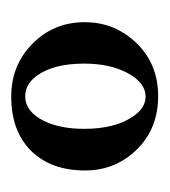

<svg xmlns="http://www.w3.org/2000/svg" viewBox="0 -551 302 342"><g transform="rotate(90 151.0 -380.0)"><path d="M283.7 -380.9Q283.7 -319.3 248 -283.7Q212.9 -249 151.9 -249Q97.7 -249 60.1 -284.7Q19.5 -323.2 19.5 -379.9Q19.5 -429.7 51.8 -466.8Q90.3 -510.7 151.4 -510.7Q214.8 -510.7 253.9 -464.4Q283.7 -428.7 283.7 -380.9ZM209.5 -378.9Q209.5 -432.6 188.5 -464.4Q173.3 -488.3 151.9 -488.3Q127.9 -488.3 110.8 -457.5Q93.3 -425.8 93.3 -378.9Q93.3 -324.7 114.7 -294.9Q129.9 -273.9 151.4 -273.9Q178.7 -273.9 195.3 -307.1Q209.5 -335.9 209.5 -378.9Z"/></g></svg>

Font: Junicode
Style: Regular
Weight: 400
Designer: Peter S. Baker
Foundry: Briery Creek Software
Version: Version 0.7.2